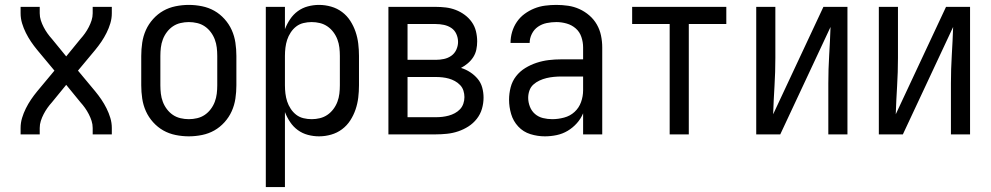

<svg xmlns="http://www.w3.org/2000/svg" viewBox="-20 -548 4040 783"><path d="M64 0V-26Q64 -47 70 -67Q76 -87 85.5 -106Q95 -125 106.5 -142Q118 -159 132 -176L202 -260L132 -344Q118 -361 106.5 -378Q95 -395 85.5 -414Q76 -433 70 -453Q64 -473 64 -494V-520H142V-494Q142 -479 146.5 -465Q151 -451 158 -437.5Q165 -424 173.5 -412Q182 -400 192 -389L250 -318L308 -389Q318 -400 326.5 -412Q335 -424 342 -437.5Q349 -451 353.5 -465Q358 -479 358 -494V-520H436V-494Q436 -473 430 -453Q424 -433 414.5 -414Q405 -395 393.5 -378Q382 -361 368 -344L298 -260L368 -176Q382 -159 393.5 -142Q405 -125 414.5 -106Q424 -87 430 -67Q436 -47 436 -26V0H358V-26Q358 -41 353.5 -55Q349 -69 342 -82.5Q335 -96 326.5 -108Q318 -120 308 -131L250 -202L192 -131Q182 -120 173.5 -108Q165 -96 158 -82.5Q151 -69 146.5 -55Q142 -41 142 -26V0Z M750 8Q723 8 696 2.5Q669 -3 646 -16Q623 -29 604.5 -49.5Q586 -70 575 -94.5Q564 -119 560 -146Q556 -173 556 -200V-320Q556 -347 560 -374Q564 -401 575 -425.5Q586 -450 604.5 -470.5Q623 -491 646 -504Q669 -517 696 -522.5Q723 -528 750 -528Q777 -528 804 -522.5Q831 -517 854 -504Q877 -491 895.5 -470.5Q914 -450 925 -425.5Q936 -401 940 -374Q944 -347 944 -320V-200Q944 -173 940 -146Q936 -119 925 -94.5Q914 -70 895.5 -49.5Q877 -29 854 -16Q831 -3 804 2.5Q777 8 750 8ZM750 -62Q767 -62 784 -66Q801 -70 815 -79.5Q829 -89 839.5 -103Q850 -117 856 -133Q862 -149 864 -166Q866 -183 866 -200V-320Q866 -337 864 -354Q862 -371 856 -387Q850 -403 839.5 -417Q829 -431 815 -440.5Q801 -450 784 -454Q767 -458 750 -458Q733 -458 716 -454Q699 -450 685 -440.5Q671 -431 660.5 -417Q650 -403 644 -387Q638 -371 636 -354Q634 -337 634 -320V-200Q634 -183 636 -166Q638 -149 644 -133Q650 -117 660.5 -103Q671 -89 685 -79.5Q699 -70 716 -66Q733 -62 750 -62Z M1064 215V-520H1142V-429Q1150 -450 1163 -469.5Q1176 -489 1194.5 -502.5Q1213 -516 1235.5 -522Q1258 -528 1281 -528Q1306 -528 1330.5 -521Q1355 -514 1375 -499Q1395 -484 1408.5 -463Q1422 -442 1430 -418.5Q1438 -395 1441 -370Q1444 -345 1444 -320V-200Q1444 -175 1441 -150Q1438 -125 1430 -101.5Q1422 -78 1408.5 -57Q1395 -36 1375 -21Q1355 -6 1330.5 1Q1306 8 1281 8Q1258 8 1235.5 2Q1213 -4 1194.5 -17.5Q1176 -31 1163 -50.5Q1150 -70 1142 -91V215ZM1251 -62Q1268 -62 1284.5 -66Q1301 -70 1315 -79.5Q1329 -89 1339.5 -103Q1350 -117 1356 -133Q1362 -149 1364 -166Q1366 -183 1366 -200V-320Q1366 -337 1364 -354Q1362 -371 1356 -387Q1350 -403 1339.5 -417Q1329 -431 1315 -440.5Q1301 -450 1284.5 -454Q1268 -458 1251 -458Q1234 -458 1217.5 -454Q1201 -450 1188 -440Q1175 -430 1165.5 -415.5Q1156 -401 1151 -385.5Q1146 -370 1144 -353.5Q1142 -337 1142 -320V-200Q1142 -183 1144 -166.5Q1146 -150 1151 -134.5Q1156 -119 1165.5 -104.5Q1175 -90 1188 -80Q1201 -70 1217.5 -66Q1234 -62 1251 -62Z M1564 0V-520H1757Q1778 -520 1798.5 -517.5Q1819 -515 1838.5 -507.5Q1858 -500 1875 -487.5Q1892 -475 1904 -458Q1916 -441 1921 -420.5Q1926 -400 1926 -379Q1926 -362 1922.5 -345.5Q1919 -329 1910 -315Q1901 -301 1888 -290Q1875 -279 1860 -271Q1880 -265 1897.5 -253.5Q1915 -242 1928 -226.5Q1941 -211 1946.5 -191Q1952 -171 1952 -150Q1952 -127 1945.5 -104.5Q1939 -82 1924.5 -63.5Q1910 -45 1890.5 -32.5Q1871 -20 1849 -12.5Q1827 -5 1803.5 -2.5Q1780 0 1757 0ZM1642 -304H1757Q1774 -304 1790.5 -307.5Q1807 -311 1820.5 -320.5Q1834 -330 1841 -345.5Q1848 -361 1848 -377Q1848 -394 1841 -409.5Q1834 -425 1820.5 -434Q1807 -443 1790.5 -446.5Q1774 -450 1757 -450H1642ZM1642 -70H1757Q1771 -70 1784 -71.5Q1797 -73 1810 -76.5Q1823 -80 1835 -86.5Q1847 -93 1856 -102.5Q1865 -112 1869.5 -125Q1874 -138 1874 -152Q1874 -165 1870 -178Q1866 -191 1856.5 -201Q1847 -211 1835 -217.5Q1823 -224 1810.5 -227.5Q1798 -231 1784.5 -232.5Q1771 -234 1757 -234H1642Z M2202 8Q2172 8 2143 -1Q2114 -10 2093.5 -32Q2073 -54 2064.5 -83Q2056 -112 2056 -141Q2056 -167 2062.5 -192Q2069 -217 2084.5 -237Q2100 -257 2122 -270.5Q2144 -284 2168.5 -292Q2193 -300 2218 -303Q2243 -306 2269 -306H2358V-355Q2358 -376 2351 -397Q2344 -418 2328 -432Q2312 -446 2291 -452Q2270 -458 2249 -458Q2229 -458 2209.5 -454Q2190 -450 2174 -439Q2158 -428 2149 -410Q2140 -392 2140 -373H2062Q2062 -396 2068.5 -418Q2075 -440 2088 -459Q2101 -478 2119.5 -491.5Q2138 -505 2159 -513.5Q2180 -522 2203 -525Q2226 -528 2249 -528Q2273 -528 2297 -524.5Q2321 -521 2343 -511Q2365 -501 2383.5 -485Q2402 -469 2414 -448Q2426 -427 2431 -403Q2436 -379 2436 -355V0H2358V-86Q2349 -64 2332.5 -45.5Q2316 -27 2295 -14.5Q2274 -2 2250 3Q2226 8 2202 8ZM2232 -62Q2256 -62 2280.5 -68.5Q2305 -75 2323 -91.5Q2341 -108 2349.5 -131.5Q2358 -155 2358 -180V-236H2269Q2254 -236 2238.5 -234.5Q2223 -233 2208.5 -229.5Q2194 -226 2180 -219.5Q2166 -213 2155 -203Q2144 -193 2139 -178.5Q2134 -164 2134 -149Q2134 -131 2141 -113Q2148 -95 2162 -83Q2176 -71 2194.5 -66.5Q2213 -62 2232 -62Z M2711 0V-450H2558V-520H2942V-450H2789V0Z M3064 0V-520H3142V-312Q3142 -254 3138.5 -197Q3135 -140 3133 -82L3338 -520H3436V0H3358V-208Q3358 -266 3361.5 -323Q3365 -380 3367 -438L3162 0Z M3564 0V-520H3642V-312Q3642 -254 3638.5 -197Q3635 -140 3633 -82L3838 -520H3936V0H3858V-208Q3858 -266 3861.5 -323Q3865 -380 3867 -438L3662 0Z"/></svg>

Font: Iosevka Curly
Style: Regular
Weight: 400
Monospace: yes
Designer: Belleve Invis
Foundry: Belleve Invis
Version: Version 22.1.2; ttfautohint (v1.8.4)